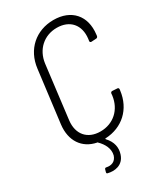

<svg xmlns="http://www.w3.org/2000/svg" viewBox="-219 -795 917 1069"><g transform="rotate(-30 240.0 -261.0)"><path d="M477 -510 478 -519C492 -633 425 -708 311 -708C198 -708 113 -633 99 -518L57 -183C45 -83 94 -12 181 5C183 5 185 5 185 7C215 36 235 74 225 113C214 148 185 156 157 150C152 148 146 151 145 157L141 171C139 178 141 181 146 182C185 192 242 187 261 127C273 90 267 50 232 13C230 10 230 8 234 8C343 3 423 -70 437 -182L438 -190C438 -196 435 -200 429 -200L397 -202C391 -202 387 -198 386 -192L385 -180C374 -95 312 -39 229 -39C146 -39 98 -95 108 -180L150 -521C161 -605 223 -661 305 -661C389 -661 437 -605 427 -521L425 -507C424 -501 428 -497 434 -497L466 -499C472 -499 476 -504 477 -510Z"/></g></svg>

Font: Barlow Semi Condensed Light
Style: Italic
Weight: 300
Width: 4
Italic angle: -7°
Designer: Jeremy Tribby
Foundry: Tribby Type
Version: Version 1.422;hotconv 1.0.109;makeotfexe 2.5.65596